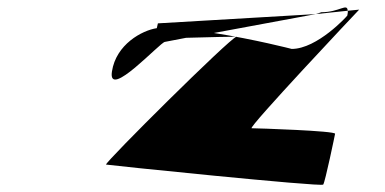

<svg xmlns="http://www.w3.org/2000/svg" viewBox="-20 -815 1039 518"><path d="M282 -622C270 -544 413 -702 425 -702L482 -713C542 -715 611 -716 618 -716C600 -712 265 -379 266 -371C266 -370 848 -310 852 -317C857 -323 884 -453 884 -454C887 -462 673 -469 659 -469C647 -469 943 -783 949 -789L918 -786C919 -783 918 -778 917 -773C917 -772 836 -683 767 -683C767 -683 667 -709 557 -726L832 -777L406 -752L403 -739C363 -733 293 -695 282 -622ZM832 -777 918 -786C917 -808 896 -782 847 -782Z"/></svg>

Font: Ampere
Style: UltExtIta
Weight: 400
Version: Version 1